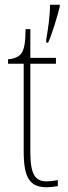

<svg xmlns="http://www.w3.org/2000/svg" viewBox="-20 -780 286 810"><path d="M175 -612V-600H183C202 -642 221 -709 232 -751V-760H191C191 -713 183 -661 175 -612ZM178 10C191 10 207 8 224 5V-20C206 -17 194 -15 176 -15C130 -15 108 -42 108 -138V-511H216V-536H108V-657H88C87 -605 84 -571 68 -552C58 -540 40 -532 14 -530V-511H80V-141C80 -27 107 10 178 10Z"/></svg>

Font: Noto Serif Hebrew Condensed Thin
Style: Regular
Weight: 100
Width: 3
Designer: Monotype Design Team
Foundry: Monotype Imaging Inc.
Version: Version 2.004